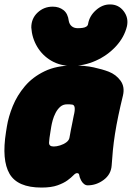

<svg xmlns="http://www.w3.org/2000/svg" viewBox="-21 -820 594 865"><path d="M166 25Q58 25 22 -37Q-14 -99 6 -225L10 -250Q17 -294 36.5 -342Q56 -390 91 -431.5Q126 -473 180 -499Q234 -525 309 -525Q362 -525 401 -516.5Q440 -508 469 -497Q502 -484 522 -456.5Q542 -429 533 -390Q521 -341 512 -298Q503 -255 497 -216.5Q491 -178 487.5 -142.5Q484 -107 482 -74Q479 -34 446 -9.5Q413 15 374 15Q365 15 357 8.5Q349 2 344 -8Q337 -22 336 -31Q335 -40 326 -40Q319 -40 309.5 -30Q300 -20 283 -7.5Q266 5 238 15Q210 25 166 25ZM221 -160Q234 -160 250 -165Q266 -170 278 -179Q290 -188 292 -200Q296 -222 298.5 -235.5Q301 -249 304 -262.5Q307 -276 311 -298Q324 -349 302 -349Q297 -350 291.5 -350Q286 -350 281 -350Q263 -350 250.5 -339Q238 -328 229.5 -311.5Q221 -295 216.5 -278.5Q212 -262 210 -250L206 -225Q201 -196 200 -178Q199 -160 221 -160ZM217 -790Q245 -790 265 -774.5Q285 -759 289 -725Q292 -710 302.5 -701.5Q313 -693 329 -693Q341 -693 351.5 -694.5Q362 -696 368.5 -700.5Q375 -705 376 -713Q382 -748 411 -774Q440 -800 474 -800H475Q513 -800 536 -770Q559 -740 551 -702Q539 -652 501 -611Q463 -570 410.5 -546.5Q358 -523 302 -523Q250 -523 210 -546.5Q170 -570 146.5 -609.5Q123 -649 120 -696Q120 -737 148.5 -763.5Q177 -790 216 -790Z"/></svg>

Font: Winky Sans Black
Style: Italic
Weight: 900
Italic angle: -8.97852°
Designer: Simon Atzbach
Foundry: typofactur
Version: Version 1.205